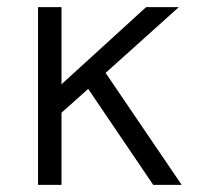

<svg xmlns="http://www.w3.org/2000/svg" viewBox="-20 -520 560 540"><path d="M391 -500 153 -283V-500H87V0H153V-203L228 -270L411 0H491L277 -315L483 -500Z"/></svg>

Font: Perun Light
Style: Regular
Weight: 300
Foundry: Copyright (c) Stefan Peev, Context Ltd, 2016
Version: Version 1.089